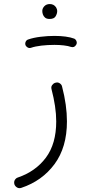

<svg xmlns="http://www.w3.org/2000/svg" viewBox="-20 -677 428 962"><path d="M255.4 -261.7Q268.6 -266.6 278.8 -260Q289.1 -253.4 291 -243.2Q315.4 -149.9 315.4 -68.4Q315.4 61 253.2 145.3Q190.9 229.5 86.9 264.2Q74.7 268.1 65.2 262.2Q55.7 256.3 52.2 246.6Q48.8 233.9 54.4 224.6Q60.1 215.3 69.3 212.4Q158.2 182.1 210 112.8Q261.7 43.5 261.7 -68.4Q261.7 -105.5 255.6 -146Q249.5 -186.5 238.3 -229.5Q234.9 -241.7 241 -250.2Q247.1 -258.8 255.4 -261.7ZM191.9 -622.1Q191.9 -634.8 202.1 -645.8Q212.4 -656.7 229.5 -656.7Q249.5 -656.7 260.7 -640.6Q266.6 -631.3 266.6 -621.1Q266.6 -608.9 258.8 -595.5Q251 -582 228.5 -582Q213.4 -582 205.6 -588.9Q197.8 -595.7 194.8 -605Q191.9 -613.3 191.9 -622.1ZM107.4 -452.1Q105 -460.4 109.1 -468.8Q113.3 -477.1 122.1 -479.5Q147.5 -488.3 182.9 -492.7Q218.3 -497.1 252.9 -497.1Q282.7 -497.1 308.3 -493.7Q334 -490.2 352.1 -483.4Q360.4 -479 363.5 -469.7Q366.7 -460.4 361.3 -452.1Q352.1 -437 335.9 -441.9Q322.3 -446.8 299.8 -449.5Q277.3 -452.1 252.9 -452.1Q219.2 -452.1 187.7 -448.5Q156.2 -444.8 135.3 -437.5Q126 -434.6 117.9 -439.5Q109.9 -444.3 107.4 -452.1Z"/></svg>

Font: Mikhak Light
Style: Regular
Weight: 300
Designer: Amin Abedi
Version: Version 3.3